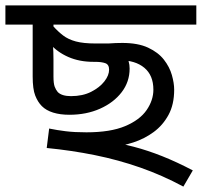

<svg xmlns="http://www.w3.org/2000/svg" viewBox="-30 -642 747 711"><path d="M615 -310Q615 -255 594 -216.5Q573 -178 539 -153Q505 -128 463.5 -114.5Q422 -101 380 -97L359 -120Q414 -112 465.5 -98.5Q517 -85 571 -63.5Q625 -42 684 -11L649 49Q571 7 489.5 -21.5Q408 -50 321.5 -67.5Q235 -85 143 -94L152 -166Q181 -160 213.5 -156Q246 -152 290 -152Q379 -152 433.5 -175Q488 -198 513 -234.5Q538 -271 538 -310Q538 -363 504.5 -391Q471 -419 412 -419Q405 -419 397.5 -418.5Q390 -418 382 -416L372 -481Q382 -482 397.5 -482.5Q413 -483 423 -483Q481 -483 518.5 -465.5Q556 -448 577 -421Q598 -394 606.5 -364Q615 -334 615 -310ZM227 -217Q193 -217 167 -225Q141 -233 125 -249Q110 -264 100.5 -288Q91 -312 91 -359V-559H168V-521L166 -476Q167 -464 167.5 -450.5Q168 -437 168 -420V-359Q168 -333 172.5 -321Q177 -309 184 -301Q199 -286 233 -286Q276 -286 307.5 -302Q339 -318 356.5 -340.5Q374 -363 374 -384Q374 -403 360 -408Q346 -413 322 -413H316Q264 -413 223 -431Q182 -449 155 -480L168 -544Q185 -525 204 -510.5Q223 -496 251 -488.5Q279 -481 323 -481H372Q383 -481 386.5 -475Q390 -469 402 -463Q422 -453 436 -435Q450 -417 450 -388Q450 -339 420.5 -300.5Q391 -262 340.5 -239.5Q290 -217 227 -217ZM-10 -551V-622H697V-551Z"/></svg>

Font: bangla25
Style: Book
Weight: 400
Designer: Jelle Bosma - Monotype Design Team
Foundry: Monotype Imaging Inc.
Version: Version 2.003